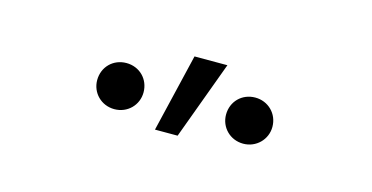

<svg xmlns="http://www.w3.org/2000/svg" viewBox="-33 -872 666 344"><g transform="rotate(15 300.0 -699.5)"><path d="M296.5 -772.5H357.5L304 -627.5H262ZM182 -644C206.5 -644 225 -663 225 -686.5C225 -711 206.5 -729.5 182 -729.5C157.5 -729.5 139 -711 139 -686.5C139 -663 157.5 -644 182 -644ZM421 -644C445 -644 464 -663 464 -686.5C464 -711 445 -729.5 421 -729.5C396.5 -729.5 378 -711 378 -686.5C378 -663 396.5 -644 421 -644Z"/></g></svg>

Font: Hauora Light
Style: Regular
Weight: 300
Designer: Wayne Shih
Foundry: WCYS
Version: Version 1.001;hotconv 1.0.109;makeotfexe 2.5.65596